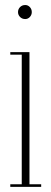

<svg xmlns="http://www.w3.org/2000/svg" viewBox="-20 -726 199 746"><path d="M78 -652Q66 -652 58 -660Q50 -668 50 -679Q50 -690.5 58 -698.5Q66 -706.5 78 -706.5Q88.5 -706.5 96 -698.5Q103.5 -690.5 103.5 -679Q103.5 -668 96 -660Q88.5 -652 78 -652ZM20 0V-10H64.5V-513.5H20V-523.5H94.5V-10H140V0Z"/></svg>

Font: Imbue 100pt Thin
Style: Regular
Weight: 100
Designer: Tyler Finck
Foundry: Etcetera Type Company
Version: Version 1.102; ttfautohint (v1.8.3)